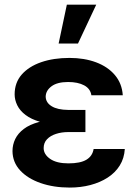

<svg xmlns="http://www.w3.org/2000/svg" viewBox="-20 -804 593 833"><path d="M247.1 -285.6H350.6V-231H275.9Q247.1 -231 222.9 -223.1Q198.7 -215.3 184.1 -200Q169.4 -184.6 169.4 -161.6Q169.4 -134.3 197.5 -114.7Q225.6 -95.2 276.9 -95.2Q328.6 -95.2 355 -111.1Q381.3 -127 386.2 -157.7H521.5Q519 -117.2 499.5 -85.9Q480 -54.7 447 -33.4Q414.1 -12.2 372.1 -1.2Q330.1 9.8 282.7 9.8Q212.4 9.8 156.2 -9.8Q100.1 -29.3 67.4 -64.7Q34.7 -100.1 34.2 -148.4Q34.2 -176.3 46.1 -200.9Q58.1 -225.6 83.3 -244.6Q108.4 -263.7 148.9 -274.7Q189.5 -285.6 247.1 -285.6ZM350.6 -264.2H247.1Q192.9 -264.2 154.1 -275.4Q115.2 -286.6 90.8 -305.2Q66.4 -323.7 54.9 -347.2Q43.5 -370.6 43.5 -394.5Q43.5 -445.3 74.2 -480.5Q105 -515.6 158.7 -534.2Q212.4 -552.7 281.7 -552.7Q345.7 -552.7 396.7 -533.7Q447.8 -514.6 478.5 -478.3Q509.3 -441.9 512.7 -390.6H376.5Q372.1 -419.4 345 -433.8Q317.9 -448.2 275.4 -448.2Q228.5 -448.2 203.6 -429.7Q178.7 -411.1 178.2 -384.8Q178.7 -358.9 203.9 -343.3Q229 -327.6 275.9 -327.1H350.6ZM234.4 -615.2 270 -783.7H397.5L318.4 -615.2Z"/></svg>

Font: Inter Cardless Tabular Bold
Style: Bold
Weight: 700
Designer: Rasmus Andersson
Foundry: rsms
Version: Version 4.000;git-4fc901f